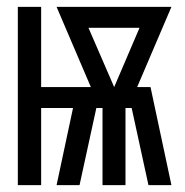

<svg xmlns="http://www.w3.org/2000/svg" viewBox="-20 -540 540 560"><path d="M32 0V-520H100V-286H245L145 -520H480L380 -286H419L480 0H413L364 -225H346V0H279V-225H261L212 0H145L193 -225H100V0ZM313 -286 387 -459H238Z"/></svg>

Font: Iosevka Fuck
Style: Regular
Weight: 400
Monospace: yes
Designer: Belleve Invis
Foundry: Belleve Invis
Version: Version 28.0.7; ttfautohint (v1.8.3)